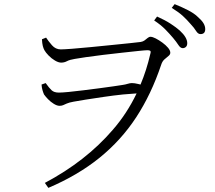

<svg xmlns="http://www.w3.org/2000/svg" viewBox="-20 -851 1040 929"><path d="M201 -449Q218 -425 230 -414Q242 -403 265 -403Q280 -403 311.5 -406Q343 -409 382.5 -414Q422 -419 461 -424Q500 -429 530 -433.5Q560 -438 573 -440Q587 -442 598 -445.5Q609 -449 618 -449Q631 -449 647 -445Q654 -444 660 -442Q689 -511 707 -589Q711 -602 707 -605Q703 -608 694 -608Q684 -608 650 -604.5Q616 -601 571 -596Q526 -591 479.5 -585.5Q433 -580 396 -574.5Q359 -569 342 -566Q317 -562 304 -555Q291 -548 276 -548Q263 -548 246 -558Q229 -568 215 -582.5Q201 -597 195 -608Q190 -617 187 -629Q184 -641 183 -661L203 -669Q214 -652 231.5 -632Q249 -612 274 -612Q289 -612 328.5 -615Q368 -618 418.5 -623Q469 -628 519 -633Q569 -638 607.5 -642Q646 -646 661 -648Q672 -650 679.5 -655.5Q687 -661 694 -667Q701 -673 708 -673Q718 -673 733.5 -665Q749 -657 765.5 -645Q782 -633 793 -620Q804 -607 804 -596Q804 -587 795 -580Q786 -573 775.5 -563.5Q765 -554 760 -538Q712 -395 639 -283.5Q566 -172 461.5 -87.5Q357 -3 214 58L197 34Q395 -71 525 -222Q594 -301 641 -399Q611 -397 576 -394Q528 -389 481 -382Q434 -375 395 -369Q356 -363 336 -359Q314 -355 303 -350Q292 -345 285 -342Q278 -339 268 -339Q256 -339 240.5 -348.5Q225 -358 212.5 -371Q200 -384 193 -394Q189 -403 185.5 -415Q182 -427 181 -442ZM902 -735Q885 -755 865 -773.5Q845 -792 811 -813L825 -831Q862 -816 890 -801.5Q918 -787 934 -772Q955 -754 964 -739.5Q973 -725 973 -710Q973 -686 950 -686Q938 -686 928.5 -701.5Q919 -717 902 -735ZM817 -668Q801 -687 780 -708.5Q759 -730 726 -752L740 -771Q778 -754 805 -736.5Q832 -719 850 -703Q886 -670 886 -642Q886 -630 879.5 -624Q873 -618 864 -618Q853 -618 843 -633.5Q833 -649 817 -668Z"/></svg>

Font: Early Summer Mincho Light
Style: Regular
Weight: 300
Designer: GuiWonder
Version: Version 1.002